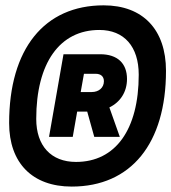

<svg xmlns="http://www.w3.org/2000/svg" viewBox="-20 -706 642 719"><path d="M248.5 -7.3C470.7 -7.3 601.6 -168.5 601.6 -440.9C601.6 -595.2 515.1 -686 368.2 -686C145.5 -686 14.2 -522.5 14.2 -245.1C14.2 -95.7 101.1 -7.3 248.5 -7.3ZM264.6 -99.6C171.4 -99.6 115.7 -159.7 115.7 -260.7C115.7 -470.2 203.6 -593.8 352.1 -593.8C444.8 -593.8 499.5 -531.7 499.5 -426.3C499.5 -220.7 412.6 -99.6 264.6 -99.6ZM163.6 -193.4H252.4L269 -288.1H306.6L333 -193.4H428.7L389.6 -303.7C430.7 -323.7 455.6 -361.8 455.6 -410.2C455.6 -468.8 419.9 -502.9 355 -502.9H217.8ZM282.2 -361.3 294.4 -429.7H337.9C357.9 -429.7 369.1 -419.4 369.1 -401.9C369.1 -377.9 350.6 -361.3 323.2 -361.3Z"/></svg>

Font: Cascadia Mono PL SemiBold
Style: Italic
Weight: 600
Italic angle: -10°
Monospace: yes
Designer: Aaron Bell
Foundry: Saja Typeworks
Version: Version 2404.023